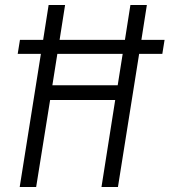

<svg xmlns="http://www.w3.org/2000/svg" viewBox="-20 -750 680 770"><path d="M59 0H125L181 -349H442L387 0H453L538 -534H631L640 -590H547L569 -730H503L481 -590H219L241 -730H175L153 -590H60L51 -534H144ZM190 -408 210 -534H472L452 -408Z"/></svg>

Font: JetBrains Mono ExtraLight
Style: Italic
Weight: 240
Italic angle: -9°
Monospace: yes
Designer: Philipp Nurullin, Konstantin Bulenkov
Foundry: JetBrains
Version: Version 2.305